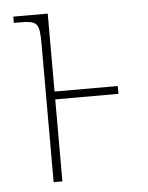

<svg xmlns="http://www.w3.org/2000/svg" viewBox="-44 -573 472 611"><g transform="rotate(-5 191.5 -268.0)"><path d="M103 -440V0H131V-262H333V-287H131V-536H21V-516H36C97 -516 103 -510 103 -440Z"/></g></svg>

Font: Noto Serif ExtraCondensed Thin
Style: Regular
Weight: 100
Width: 2
Designer: Monotype Design Team
Foundry: Monotype Imaging Inc.
Version: Version 2.013